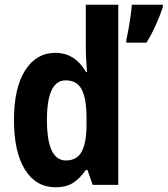

<svg xmlns="http://www.w3.org/2000/svg" viewBox="-20 -780 707 810"><path d="M214 10Q132 10 85.5 -64Q39 -138 39 -274Q39 -409 86 -483Q133 -557 213 -557Q256 -557 288.5 -536Q321 -515 343 -476H347Q345 -504 343.5 -530Q342 -556 342 -575V-760H479V0H371L349 -63H342Q318 -28 289 -9Q260 10 214 10ZM258 -103Q304 -103 324.5 -140Q345 -177 345 -256V-283Q345 -363 325 -402Q305 -441 257 -441Q178 -441 178 -274Q178 -103 258 -103ZM667 -750Q655 -714 637 -674Q619 -634 598 -600H513V-613Q517 -629 522 -656.5Q527 -684 531 -712.5Q535 -741 536 -760H667Z"/></svg>

Font: Noto Sans Lao Condensed
Style: Bold
Weight: 700
Width: 3
Designer: Monotype Design Team
Foundry: Monotype Imaging Inc.
Version: Version 2.003; ttfautohint (v1.8.4.7-5d5b)